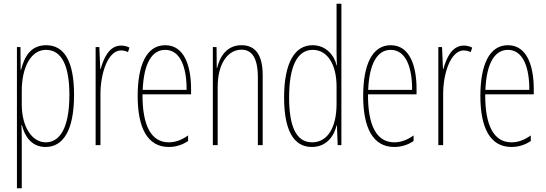

<svg xmlns="http://www.w3.org/2000/svg" viewBox="-20 -780 2935 1032"><path d="M228 -537C143 -537 110 -472 93 -404H91L90 -527H71V232H97V-37C97 -69 96 -95 95 -107H98C111 -53 146 10 225 10C317 10 378 -75 378 -270C378 -450 326 -537 228 -537ZM227 -512C313 -512 353 -424 353 -270C353 -79 294 -15 226 -15C152 -15 97 -98 97 -219V-292C97 -416 145 -512 227 -512Z M631 -535C564 -535 536 -462 521 -409H519L514 -527H494V0H520V-277C520 -380 558 -509 631 -509C645 -509 660 -504 668 -500L676 -524C662 -532 644 -535 631 -535Z M868 -537C767 -537 720 -429 720 -264C720 -94 772 10 887 10C928 10 963 -3 991 -22V-52C956 -27 922 -15 887 -15C792 -15 745 -106 746 -273H1007V-301C1007 -421 973 -537 868 -537ZM868 -512C951 -512 984 -414 983 -297H747C753 -442 798 -512 868 -512Z M1278 -537C1198 -537 1161 -474 1147 -415H1145L1144 -527H1124V0H1150V-311C1150 -445 1209 -513 1278 -513C1332 -513 1366 -471 1366 -365V0H1392V-375C1392 -488 1351 -537 1278 -537Z M1656 10C1737 10 1777 -52 1789 -106H1791L1795 0H1815V-760H1789V-497C1789 -475 1790 -454 1791 -429H1789C1778 -479 1735 -537 1660 -537C1563 -537 1507 -440 1507 -256C1507 -82 1557 10 1656 10ZM1658 -15C1570 -15 1534 -104 1534 -256C1534 -424 1578 -512 1661 -512C1741 -512 1789 -432 1789 -315V-221C1789 -97 1742 -15 1658 -15Z M2080 -537C1979 -537 1932 -429 1932 -264C1932 -94 1984 10 2099 10C2140 10 2175 -3 2203 -22V-52C2168 -27 2134 -15 2099 -15C2004 -15 1957 -106 1958 -273H2219V-301C2219 -421 2185 -537 2080 -537ZM2080 -512C2163 -512 2196 -414 2195 -297H1959C1965 -442 2010 -512 2080 -512Z M2473 -535C2406 -535 2378 -462 2363 -409H2361L2356 -527H2336V0H2362V-277C2362 -380 2400 -509 2473 -509C2487 -509 2502 -504 2510 -500L2518 -524C2504 -532 2486 -535 2473 -535Z M2710 -537C2609 -537 2562 -429 2562 -264C2562 -94 2614 10 2729 10C2770 10 2805 -3 2833 -22V-52C2798 -27 2764 -15 2729 -15C2634 -15 2587 -106 2588 -273H2849V-301C2849 -421 2815 -537 2710 -537ZM2710 -512C2793 -512 2826 -414 2825 -297H2589C2595 -442 2640 -512 2710 -512Z"/></svg>

Font: Noto Sans Arabic ExtCond Thin
Style: Regular
Weight: 100
Width: 2
Designer: Monotype Design Team, Nadine Chahine, Nizar Qandah and Khaled Hosny
Foundry: Monotype Imaging Inc.
Version: Version 2.012